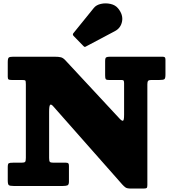

<svg xmlns="http://www.w3.org/2000/svg" viewBox="-20 -1079 995 1114"><path d="M463.5 -812.5Q468 -808 470.8 -807Q473.5 -806 479 -809.5L647 -898.5Q681 -916.5 688.2 -954.8Q695.5 -993 665.5 -1030Q649.5 -1050 621.2 -1056.2Q593 -1062.5 565.8 -1056.5Q538.5 -1050.5 524.5 -1033L407.5 -888.5Q398.5 -879.5 407 -870.5ZM104.5 -615Q123.5 -615 126.8 -611.8Q130 -608.5 130 -589.5V-163Q130 -145.5 126 -140.2Q122 -135 104.5 -135H55.5Q37 -135 31 -131.8Q25 -128.5 25 -109.5V-32.5Q25 -10 31 -5Q37 0 58.5 0H344.5Q361 0 370.5 -3.2Q380 -6.5 380 -25V-116Q380 -127.5 376.5 -131.2Q373 -135 362.5 -135H290.5Q273.5 -135 269.2 -140Q265 -145 265 -162.5V-430.5Q265 -465.5 271 -470.8Q277 -476 289.5 -461.5L689.5 -8.5Q699.5 2.5 708.5 8.8Q717.5 15 740 15H811.5Q826 15 830.5 12Q835 9 835 -5V-590.5Q835 -604 839.2 -609.5Q843.5 -615 857.5 -615H905.5Q928 -615 934 -619.8Q940 -624.5 940 -646.5V-732.5Q940 -743.5 935.8 -746.8Q931.5 -750 921.5 -750H619.5Q602.5 -750 596.2 -746.2Q590 -742.5 590 -724.5V-642.5Q590 -626 593 -620.5Q596 -615 612.5 -615H684.5Q695 -615 697.5 -610.8Q700 -606.5 700 -595.5V-413.5Q700 -380 693.5 -378.5Q687 -377 675 -389.5L359 -729.5Q346.5 -743 333.8 -746.5Q321 -750 293.5 -750H57.5Q36.5 -750 30.8 -745Q25 -740 25 -718V-633.5Q25 -621 29.8 -618Q34.5 -615 47.5 -615Z"/></svg>

Font: Besley Black
Style: Regular
Weight: 900
Designer: Owen Earl
Foundry: indestructible type*
Version: Version 2.001